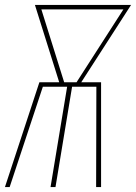

<svg xmlns="http://www.w3.org/2000/svg" viewBox="-20 -755 549 775"><path d="M0 0 139 -423H219L121 -735H509L308 -423H388V0H368L369 -405H271L204 0H184L251 -405H153L19 0ZM239 -423H289L478 -717H147Z"/></svg>

Font: Iosevka Curly Thin Oblique
Style: Regular
Weight: 100
Italic angle: -9°
Monospace: yes
Designer: Belleve Invis
Foundry: Belleve Invis
Version: Version 11.1.0; ttfautohint (v1.8.3)